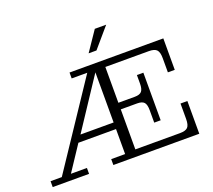

<svg xmlns="http://www.w3.org/2000/svg" viewBox="-145 -1092 1427 1285"><g transform="rotate(-20 568.5 -449.5)"><path d="M553 -759 648 -899H729L609 -759ZM552 -267V-624L316 -267ZM21 0V-42H101L500 -640H389V-682H1057V-458H1008V-559Q1008 -602 992.5 -618.5Q977 -635 937 -635H627V-380H744Q779 -380 793 -396Q807 -412 807 -452V-512H853V-173H807V-262Q807 -302 793 -317.5Q779 -333 744 -333H627V-48H945Q985 -48 1000.5 -64Q1016 -80 1016 -124V-233H1065V0H453V-42H552V-220H284L166 -42H280V0Z"/></g></svg>

Font: Montagu Slab 16pt Light
Style: Regular
Weight: 300
Designer: Florian Karsten
Foundry: Florian Karsten
Version: Version 1.000; ttfautohint (v1.8.3)